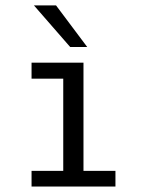

<svg xmlns="http://www.w3.org/2000/svg" viewBox="-20 -684 540 704"><path d="M95.7 -454.1H286.1V-57.6H403.3V0H95.7V-57.6H211.9V-395.5H95.7ZM185.5 -664.1 299.8 -511.7H237.3L104.5 -664.1Z"/></svg>

Font: BabelStone Irk Bitig
Style: Regular
Weight: 400
Designer: Andrew West
Foundry: BabelStone
Version: Version 1.03 June 7, 2023